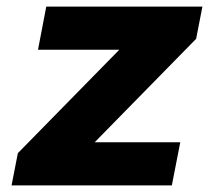

<svg xmlns="http://www.w3.org/2000/svg" viewBox="-20 -561 660 581"><path d="M120 -541 95 -410.5H341L34 -97.5L15 0H500L525.5 -130.5H266.5L573.5 -443.5L592.5 -541Z"/></svg>

Font: Monaspace Neon ExtraBold
Style: Italic
Weight: 800
Italic angle: -11°
Designer: Riley Cran & the Lettermatic Team
Foundry: Lettermatic
Version: Version 1.200 (Monaspace Neon)